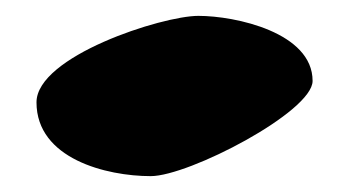

<svg xmlns="http://www.w3.org/2000/svg" viewBox="-20 -721 429 242"><path d="M26 -592C26 -521 114 -499 170 -499C218 -499 374 -580 374 -619C374 -680 277 -701 230 -701C184 -701 26 -650 26 -592Z"/></svg>

Font: Charger
Style: Overspray
Weight: 400
Designer: Jasper
Foundry: Cannot Into Space Fonts
Version: Version 0.980